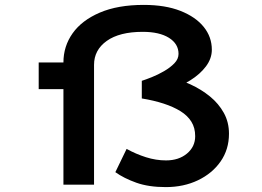

<svg xmlns="http://www.w3.org/2000/svg" viewBox="-20 -754 1071 784"><path d="M657 10Q587 10 536.5 -8Q486 -26 451 -51L497 -146Q535 -125 576 -112Q617 -99 658 -99Q710 -99 743.5 -127Q777 -155 777 -198Q777 -232 761.5 -257Q746 -282 717 -300Q688 -318 648 -331Q608 -344 559 -352V-424Q575 -429 600 -439Q625 -449 650 -463.5Q675 -478 692 -495.5Q709 -513 709 -534Q709 -575 670 -599.5Q631 -624 563 -624Q468 -624 416 -587Q364 -550 364 -489V0H239V-499Q239 -565 276.5 -618Q314 -671 387.5 -702.5Q461 -734 567 -734Q655 -734 717 -709.5Q779 -685 812 -644Q845 -603 845 -551Q845 -515 821 -483Q797 -451 757 -426Q717 -401 668 -386L666 -441Q713 -430 757.5 -409.5Q802 -389 837.5 -360Q873 -331 894 -293Q915 -255 915 -208Q915 -144 881 -95Q847 -46 788.5 -18Q730 10 657 10ZM138 -390V-499H324V-390Z"/></svg>

Font: Lexend Zetta Medium
Style: Regular
Weight: 500
Designer: Bonnie Shaver-Troup, Thomas Jockin
Foundry: Lexend
Version: Version 1.007